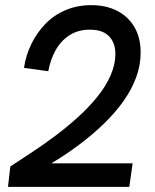

<svg xmlns="http://www.w3.org/2000/svg" viewBox="-20 -724 600 744"><path d="M11 0 20 -79Q58 -104 103 -133.5Q148 -163 194 -197.5Q240 -232 281.5 -269.5Q323 -307 356 -347.5Q389 -388 408 -430.5Q427 -473 427 -516Q427 -558 402.5 -583.5Q378 -609 328 -609Q282 -609 248.5 -587Q215 -565 195 -528.5Q175 -492 167 -448L73 -461Q80 -509 101 -552.5Q122 -596 155 -630.5Q188 -665 233.5 -684.5Q279 -704 334 -704Q392 -704 435 -681.5Q478 -659 501.5 -618Q525 -577 525 -521Q525 -470 507 -422.5Q489 -375 458 -331.5Q427 -288 386 -248Q345 -208 299.5 -173Q254 -138 206.5 -108Q159 -78 114 -53L126 -91H494L481 0Z"/></svg>

Font: Hanken Grotesk Medium
Style: Italic
Weight: 500
Italic angle: -8°
Designer: Alfredo Marco Pradil
Foundry: Hanken Design Co.
Version: Version 3.013